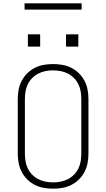

<svg xmlns="http://www.w3.org/2000/svg" viewBox="-20 -1129 640 1157"><path d="M300 8Q271 8 243 3Q215 -2 189.5 -15Q164 -28 143.5 -48.5Q123 -69 110 -94.5Q97 -120 92 -148Q87 -176 87 -205V-530Q87 -559 92 -587Q97 -615 110 -640.5Q123 -666 143.5 -686.5Q164 -707 189.5 -720Q215 -733 243 -738Q271 -743 300 -743Q329 -743 357 -738Q385 -733 410.5 -720Q436 -707 456.5 -686.5Q477 -666 490 -640.5Q503 -615 508 -587Q513 -559 513 -530V-205Q513 -176 508 -148Q503 -120 490 -94.5Q477 -69 456.5 -48.5Q436 -28 410.5 -15Q385 -2 357 3Q329 8 300 8ZM300 -30Q323 -30 346 -34.5Q369 -39 389.5 -49.5Q410 -60 426.5 -77Q443 -94 453 -115Q463 -136 466.5 -159Q470 -182 470 -205V-530Q470 -553 466.5 -576Q463 -599 453 -620Q443 -641 426.5 -658Q410 -675 389.5 -685.5Q369 -696 346 -700.5Q323 -705 300 -705Q277 -705 254 -700.5Q231 -696 210.5 -685.5Q190 -675 173.5 -658Q157 -641 147 -620Q137 -599 133.5 -576Q130 -553 130 -530V-205Q130 -182 133.5 -159Q137 -136 147 -115Q157 -94 173.5 -77Q190 -60 210.5 -49.5Q231 -39 254 -34.5Q277 -30 300 -30ZM378 -848V-922H452V-848ZM148 -848V-922H222V-848ZM128 -1071V-1109H472V-1071Z"/></svg>

Font: Iosevka SS04 XLt Ex
Style: Regular
Weight: 200
Width: 7
Monospace: yes
Designer: Belleve Invis
Foundry: Belleve Invis
Version: Version 19.0.0; ttfautohint (v1.8.4)